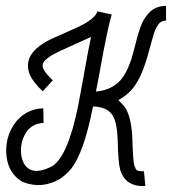

<svg xmlns="http://www.w3.org/2000/svg" viewBox="-20 -558 584 652"><path d="M310.5 -519.5 359.4 -508.8Q345.7 -464.8 318.4 -313.5Q311.5 -274.4 305.7 -247.1Q359.4 -252 389.6 -286.1Q415 -315.4 431.6 -376Q434.6 -385.7 439.5 -406.2Q452.1 -456.1 461.9 -478.5Q473.6 -503.9 492.2 -520.5Q513.7 -538.1 543.9 -538.1V-488.3Q531.2 -487.3 523.4 -481.4Q514.6 -472.7 507.8 -458Q502.9 -448.2 482.4 -372.1Q480.5 -366.2 479.5 -362.3Q458 -288.1 426.8 -252.9Q409.2 -233.4 381.8 -217.8Q398.4 -203.1 408.2 -187.5Q427.7 -151.4 429.7 -80.1Q431.6 -9.8 436.5 4.9Q441.4 18.6 445.3 20.5Q455.1 24.4 468.8 23.4L473.6 73.2Q441.4 76.2 418 61.5Q397.5 47.9 388.7 20.5Q381.8 -2 379.9 -73.2Q379.9 -76.2 379.9 -78.1Q377.9 -137.7 364.3 -163.1Q347.7 -193.4 300.8 -196.3Q297.9 -196.3 295.9 -196.3Q295.9 -195.3 294.9 -191.4Q293.9 -188.5 293.9 -187.5Q264.6 -41 222.7 13.7Q205.1 35.2 184.6 48.8Q122.1 85.9 56.6 59.6Q8.8 32.2 2 -28.3Q-3.9 -86.9 26.4 -133.8Q62.5 -187.5 127 -190.4L127.9 -140.6Q87.9 -138.7 67.4 -106.4Q47.9 -73.2 51.8 -34.2Q56.6 2.9 80.1 16.6Q108.4 32.2 158.2 5.9Q210.9 -29.3 245.1 -197.3Q251 -227.5 262.7 -292Q279.3 -386.7 289.1 -432.6Q285.2 -430.7 205.1 -394.5Q191.4 -388.7 181.6 -383.8Q133.8 -361.3 126 -342.8Q123 -333 127 -324.2Q134.8 -308.6 159.2 -285.2L125 -248Q92.8 -278.3 81.1 -304.7Q69.3 -334 80.1 -361.3Q93.8 -394.5 148.4 -422.9Q154.3 -425.8 161.1 -428.7Q175.8 -435.5 207 -449.2Q245.1 -465.8 261.7 -474.6Q305.7 -499 310.5 -519.5Z"/></svg>

Font: Bratas-flat
Style: flat
Weight: 400
Designer: MUHAMMAD YONI
Version: Version 001.000